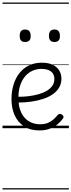

<svg xmlns="http://www.w3.org/2000/svg" viewBox="-20 -1016 566 1522"><path d="M293 18Q219 18 169.5 -15Q120 -48 95.5 -104Q71 -160 71 -229Q71 -294 88 -347.5Q105 -401 136.5 -439.5Q168 -478 212 -498.5Q256 -519 311 -519Q365 -519 399 -502Q433 -485 450 -456.5Q467 -428 467 -393Q467 -355 450 -324.5Q433 -294 402 -271.5Q371 -249 328 -234Q285 -219 232 -211Q179 -203 120 -203V-249Q165 -248 207.5 -253.5Q250 -259 287 -269.5Q324 -280 352 -297Q380 -314 395.5 -337Q411 -360 411 -390Q411 -430 383.5 -450Q356 -470 307 -470Q272 -470 239.5 -456Q207 -442 181.5 -413.5Q156 -385 141 -342Q126 -299 126 -240Q126 -168 149 -122Q172 -76 210.5 -53.5Q249 -31 296 -31Q335 -31 360.5 -42Q386 -53 404.5 -70Q423 -87 439 -106Q448 -114 455.5 -113.5Q463 -113 472 -107Q480 -101 483 -93Q486 -85 479 -77Q463 -53 436.5 -31Q410 -9 374 4.5Q338 18 293 18ZM179 -683Q157 -683 146.5 -695Q136 -707 136 -732Q136 -757 146.5 -769.5Q157 -782 179 -782Q201 -782 212 -769.5Q223 -757 223 -732Q224 -707 212.5 -695Q201 -683 179 -683ZM412 -683Q390 -683 379 -695Q368 -707 368 -732Q368 -757 379 -769.5Q390 -782 412 -782Q433 -782 444 -769.5Q455 -757 455 -732Q456 -707 444.5 -695Q433 -683 412 -683ZM0 476H526V486H0ZM0 -20H526V0H0ZM0 -505H526V-500H0ZM0 -996H526V-986H0Z"/></svg>

Font: Playwrite PL Guides
Style: Regular
Weight: 400
Designer: Veronika Burian, José Scaglione
Foundry: TypeTogether
Version: Version 1.003